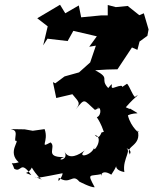

<svg xmlns="http://www.w3.org/2000/svg" viewBox="-20 -576 646 809"><path d="M408 -18C403 -8 396 14 379 -8C423 4 367 80 378 42C371 78 301 95 337 58C313 76 270 101 251 61C275 103 206 102 250 86C163 87 220 44 193 24C143 51 187 21 168 -32L118 -25L84 -31L25 -32C57 -26 43 -8 44 17C69 13 8 63 59 108C19 120 28 97 40 135C72 154 64 95 112 162C70 143 97 165 114 130C154 196 181 186 125 169C135 177 165 169 243 154C248 159 218 208 228 173C276 205 285 153 314 189C314 189 363 215 379 213C345 150 358 169 410 157C403 180 401 130 449 160C494 94 440 137 504 149C494 90 545 51 501 45C551 56 519 84 526 72C507 39 578 39 560 -27C577 -3 530 -40 519 -90C557 -108 582 -85 527 -119C524 -99 568 -101 510 -124C558 -179 573 -179 552 -171C547 -152 524 -219 515 -223C470 -192 523 -229 461 -207C436 -197 468 -244 436 -205C398 -246 449 -244 381 -280L431 -283L475 -284L536 -376L559 -366L568 -401L601 -425L606 -452L586 -520L567 -512L518 -551L468 -546L434 -555V-511H405L322 -503L312 -553L255 -520L233 -556L137 -499L181 -465L162 -385L180 -413C208 -410 237 -406 265 -403L289 -446L388 -423L356 -379L428 -391L396 -419L360 -313L313 -271L252 -254L213 -225L203 -230L217 -163L285 -179C313 -145 321 -143 299 -115C340 -165 331 -156 380 -113C398 -122 436 -132 387 -119C406 -134 410 -90 388 -82C429 -20 406 -2 443 -27Z"/></svg>

Font: Asimov Aggro
Style: It
Weight: 500
Designer: Google
Version: Version 2.000980; 2014